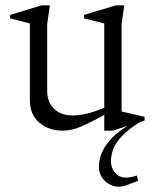

<svg xmlns="http://www.w3.org/2000/svg" viewBox="-20 -480 574 720"><path d="M215 10Q163 10 127.5 -20Q92 -50 92 -104V-392L18 -411V-424L136 -460H167L157 -390V-137Q157 -112 168 -91.5Q179 -71 200.5 -59Q222 -47 251 -47Q275 -47 301 -52.5Q327 -58 371 -76V-392L295 -411V-424L415 -460H446L436 -390V-62L522 -42V-28L402 10H371V-49Q322 -22 285.5 -6Q249 10 215 10ZM425 220Q397 220 374 199Q351 178 351 145Q351 92 393 45Q435 -2 499 -27L504 -22Q461 5 437.5 30Q414 55 405 78.5Q396 102 396 126Q396 148 411 167Q426 186 453 186Q462 186 472 184Q482 182 493 178L498 198Q473 207 457.5 213.5Q442 220 425 220Z"/></svg>

Font: Ancizar Serif Light
Style: Regular
Weight: 300
Designer: Cesar Puertas, Viviana Monsalve, Julian Moncada, Julian Prieto, Jose Castro, Felipe Aragon, Mariel Hernandez, Sara Alarc
Version: Version 8.100